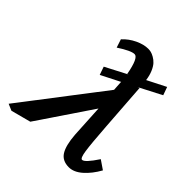

<svg xmlns="http://www.w3.org/2000/svg" viewBox="-195 -828 974 974"><g transform="rotate(45 292.0 -341.5)"><path d="M515.1 -628.9 530.8 -585 409.2 -522 419.9 -525.9 438 -270Q446.3 -151.9 452.9 -106.9Q459.5 -62 471.2 -62Q490.2 -62 536.1 -131.8L584 -99.1Q556.6 -49.8 521.2 -18.8Q485.8 12.2 450.2 12.2Q403.8 12.2 382.6 -21.2Q361.3 -54.7 356 -127L346.2 -305.2L148.9 -13.2L42 15.1L6.8 0L335 -428.2Q334.5 -433.1 332 -476.1V-479V-481.9L230 -430.2L214.8 -474.1L335.9 -537.1L325.2 -532.2Q307.6 -629.9 280.8 -629.9Q255.4 -629.9 192.9 -588.9L178.2 -633.8Q205.1 -663.1 241.9 -680.7Q278.8 -698.2 311 -698.2Q320.3 -698.2 330.6 -695.8Q340.8 -693.4 354.7 -685.5Q368.7 -677.7 380.1 -665.3Q391.6 -652.8 401.4 -630.1Q411.1 -607.4 415 -578.1Z"/></g></svg>

Font: Linux Libertine
Style: Bold Italic
Weight: 700
Italic angle: -11.5°
Designer: Philipp H. Poll
Foundry: Philipp H. Poll
Version: Version 4.0.5